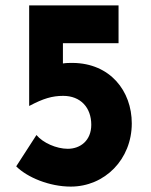

<svg xmlns="http://www.w3.org/2000/svg" viewBox="-20 -683 558 711"><path d="M249 -450C237 -450 225 -450 213 -448V-523H419V-663H88V-291H89C140 -318 173 -328 214 -328C278 -328 318 -285 318 -221C318 -162 277 -132 231 -132C189 -132 139 -154 115 -183L40 -67C81 -26 163 8 242 8C368 8 468 -93 468 -226C468 -346 388 -449 249 -450Z"/></svg>

Font: Hejaz SemiBold
Style: Regular
Weight: 600
Designer: Bandar Raffah (Arabic) and Santiago Orozco (Latin)
Foundry: Caramella and Typemade
Version: Version 1.010;hotconv 1.0.109;makeotfexe 2.5.65596